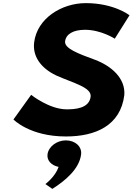

<svg xmlns="http://www.w3.org/2000/svg" viewBox="-20 -860 850 1231"><path d="M530.3 -840C374.7 -840 217.8 -742 198.9 -588C188.4 -502 237.9 -425 340.8 -376C450.4 -327 568.5 -300 561.1 -240C551.7 -163 456.8 -159 407.2 -159C295.9 -159 179.7 -252 179.7 -252L66.3 -94C66.3 -94 169.9 15 402.8 15C591.4 15 752.9 -54 777.1 -251C784.9 -359 693.4 -437 590.9 -476C482.1 -516 391.7 -549 397.4 -595C402.9 -640 447.6 -669 525 -669C627.9 -669 715.9 -612 715.9 -612L810.3 -762C810.3 -762 711.8 -840 530.3 -840ZM402.1 40C462.6 40 506.1 80 500 130C488.6 223 398.2 299 315.5 351L271 320C271 320 333.3 275 355.8 210C311 201 279.7 170 284.6 130C290.7 80 344.1 40 402.1 40Z"/></svg>

Font: Hussar
Style: BdSuprExtOblOne
Weight: 700
Foundry: Cannot Into Space Fonts
Version: Version 2.00